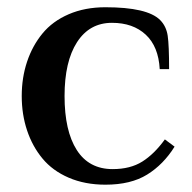

<svg xmlns="http://www.w3.org/2000/svg" viewBox="-20 -500 531 530"><path d="M271 9.8Q214.4 9.8 169.7 -9.5Q125 -28.8 97.2 -62.5Q69.3 -96.2 54.7 -140.1Q40 -184.1 40 -234.9Q40 -285.6 54.7 -329.6Q69.3 -373.5 97.2 -407.5Q125 -441.4 169.7 -460.7Q214.4 -480 271 -480Q386.7 -480 421.9 -444.8Q439 -427.7 442.9 -401.4Q446.8 -375 446.8 -309.1H420.9Q417.5 -371.6 382.3 -404.3Q347.2 -437 289.1 -437Q227.1 -437 192.6 -383.5Q158.2 -330.1 158.2 -234.9Q158.2 -138.7 191.9 -85.9Q225.6 -33.2 291 -33.2Q339.8 -33.2 372.8 -54Q405.8 -74.7 435.1 -115.2L461.9 -95.2Q431.2 -45.9 386.2 -18.1Q341.3 9.8 271 9.8Z"/></svg>

Font: El Messiri SemiBold
Style: Regular
Weight: 600
Designer: Mohamed Gaber
Foundry: Kief Type Foundry
Version: Version 2.007;PS 002.007;hotconv 1.0.88;makeotf.lib2.5.64775